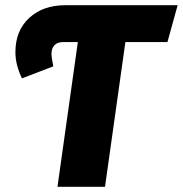

<svg xmlns="http://www.w3.org/2000/svg" viewBox="-20 -715 700 735"><path d="M621 -554H460L382 0H200L278 -554H222Q200 -554 188.5 -542Q177 -530 177 -508Q177 -496 184 -461L64 -415Q39 -467 39 -515Q39 -598 92 -646.5Q145 -695 229 -695H660Z"/></svg>

Font: Trujillo ExtraBold
Style: Italic
Weight: 800
Italic angle: -8°
Designer: Fira Sans original fonts by bBox Type GmbH, Carrois Corporate GbR, & Edenspiekermann AG / Changes by Cristiano Sobral
Foundry: Fira Sans original fonts by bBox Type GmbH, Carrois Corporate GbR, & Edenspiekermann AG / Changes by Cristiano Sobral
Version: Version 4.301;July 28, 2020;FontCreator 13.0.0.2655 64-bit